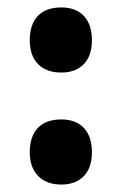

<svg xmlns="http://www.w3.org/2000/svg" viewBox="-20 -577 328 516"><path d="M60 -469Q60 -511 81.5 -534Q103 -557 145 -557Q184 -557 205.5 -534Q227 -511 227 -469Q227 -427 205 -404.5Q183 -382 145 -382Q105 -382 82.5 -404.5Q60 -427 60 -469ZM60 -168Q60 -210 81.5 -233Q103 -256 145 -256Q184 -256 205.5 -233Q227 -210 227 -168Q227 -126 205 -103.5Q183 -81 145 -81Q105 -81 82.5 -104Q60 -127 60 -168Z"/></svg>

Font: Noto Sans Kannada UI ExtraCondensed ExtraBold
Style: Regular
Weight: 800
Width: 2
Designer: Jelle Bosma - Monotype Design Team
Foundry: Monotype Imaging Inc.
Version: Version 2.005; ttfautohint (v1.8.4.7-5d5b)